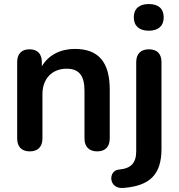

<svg xmlns="http://www.w3.org/2000/svg" viewBox="-20 -741 884 950"><path d="M716 -589C764 -589 790 -613 790 -655C790 -698 764 -721 716 -721C669 -721 642 -698 642 -655C642 -613 669 -589 716 -589ZM127 8C168 8 190 -15 190 -56V-275C190 -351 237 -401 310 -401C370 -401 398 -368 398 -292V-56C398 -15 421 8 461 8C501 8 523 -15 523 -56V-298C523 -434 467 -499 350 -499C280 -499 220 -469 187 -413V-434C187 -475 165 -497 126 -497C87 -497 65 -475 65 -434V-56C65 -15 87 8 127 8ZM590 189C719 179 779 125 779 -4V-434C779 -475 757 -497 717 -497C677 -497 654 -475 654 -434V7C654 66 628 93 568 98C514 103 516 195 590 189Z"/></svg>

Font: Nunito
Style: Bold
Weight: 700
Designer: Vernon Adams
Foundry: Vernon Adams
Version: Version 3.602